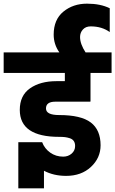

<svg xmlns="http://www.w3.org/2000/svg" viewBox="-50 -957 629 1048"><path d="M444 -559V-405H443L444 -402H252Q201 -402 201 -365Q201 -329 273 -329Q392 -329 445.5 -288.5Q499 -248 499 -164Q499 -95 446.5 -46Q394 3 311 3Q243 3 190 -25V71H50V-181H180Q193 -146 224 -124Q255 -102 295 -102Q322 -102 341 -118.5Q360 -135 360 -160Q360 -177 352.5 -187.5Q345 -198 331 -202.5Q317 -207 304.5 -208.5Q292 -210 273 -210Q58 -210 58 -357Q58 -436 114 -475Q170 -514 258 -514H304V-559H-30V-671H274Q243 -715 243 -768Q243 -850 296 -893.5Q349 -937 425 -937Q498 -937 549 -912V-782Q506 -813 445 -813Q418 -813 402.5 -796Q387 -779 387 -755Q387 -717 417 -671H559V-559Z"/></svg>

Font: Hind Bold
Style: Regular
Weight: 700
Designer: Manushi Parikh, Satya Rajpurohit
Foundry: Indian Type Foundry
Version: Version 1.201;PS 1.0;hotconv 1.0.78;makeotf.lib2.5.61930; tt